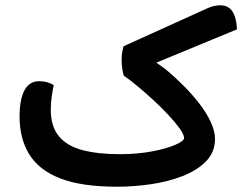

<svg xmlns="http://www.w3.org/2000/svg" viewBox="-20 -690 930 726"><path d="M423 16Q288 16 207.5 -15.5Q127 -47 90.5 -106.5Q54 -166 54 -249Q54 -314 72.5 -348.5Q91 -383 128 -383Q145 -383 160 -378.5Q175 -374 183 -368Q179 -348 175.5 -324Q172 -300 172 -276Q172 -212 202.5 -175Q233 -138 291.5 -122.5Q350 -107 433 -107Q499 -107 554.5 -117.5Q610 -128 643 -142.5Q676 -157 676 -168Q676 -181 659.5 -204Q643 -227 617 -255Q591 -283 560 -311.5Q529 -340 499.5 -364.5Q470 -389 448 -404Q444 -418 442 -432Q440 -446 440 -463Q440 -478 441.5 -489Q443 -500 447 -515L767 -660Q778 -665 790.5 -667.5Q803 -670 813 -670Q835 -670 848.5 -658.5Q862 -647 868.5 -626Q875 -605 876 -579L571 -453Q589 -441 610 -425Q642 -398 674.5 -365.5Q707 -333 734 -298Q761 -263 777 -228.5Q793 -194 793 -165Q793 -115 759.5 -80.5Q726 -46 671 -24.5Q616 -3 551 6.5Q486 16 423 16Z"/></svg>

Font: Baloo Bhaijaan 2 SemiBold
Style: Regular
Weight: 600
Designer: Sanskriti Dholi, Noopur Datye and Ek Type
Foundry: Ek Type
Version: Version 1.700